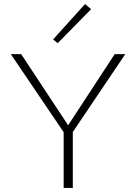

<svg xmlns="http://www.w3.org/2000/svg" viewBox="-20 -924 669 944"><path d="M428 -879 264 -712 241 -730 398 -904ZM596 -658 338 -275V0H293V-274L33 -658H84L315 -308L544 -658Z"/></svg>

Font: EauTestInfant Light
Style: Regular
Weight: 300
Designer: Christian Thalmann (Catharsis Fonts)
Version: Version 0.001;PS 000.001;hotconv 1.0.88;makeotf.lib2.5.64775